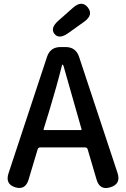

<svg xmlns="http://www.w3.org/2000/svg" viewBox="-20 -984 662 1008"><path d="M59 -1Q6 -18 25 -75L227 -686Q244 -737 298 -737H324Q378 -737 395 -686L597 -76Q616 -18 560 -1Q504 17 487 -41L440 -201Q437 -210 427 -210H191Q181 -210 178 -201L130 -41Q113 16 59 -1ZM209 -306Q208 -301 213 -301H404Q409 -301 408 -306L314 -636Q311 -645 308.5 -645Q306 -645 304 -636Q279 -535 238 -400ZM338 -810Q290 -776 266 -806Q242 -836 286 -875L364 -944Q410 -984 441 -945Q472 -906 422 -870Z"/></svg>

Font: Resource Han Rounded CN Medium
Style: Regular
Weight: 500
Designer: Cyano Hao (round all glyphs); Ryoko NISHIZUKA 西塚涼子 (kana, bopomofo & ideographs); Paul D. Hunt (Latin, Greek & Cyrillic)
Foundry: Cyano Hao
Version: 0.990